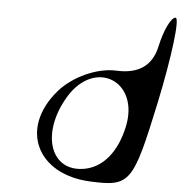

<svg xmlns="http://www.w3.org/2000/svg" viewBox="-61 -993 992 1051"><g transform="rotate(5 435.0 -467.5)"><path d="M251 -476C63 -257 179 -13 476 -1C693 8 708 -13 804 -463C858 -719 885 -935 861 -935C837 -935 801 -860 782 -772C759 -663 686 -612 563 -618C458 -623 324 -562 251 -476ZM306 -450C440 -675 696 -574 642 -318C612 -177 538 -87 438 -68C252 -33 180 -238 306 -450Z"/></g></svg>

Font: Venom Sans
Style: Obl
Weight: 400
Version: Version 1.001